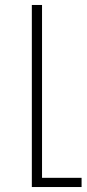

<svg xmlns="http://www.w3.org/2000/svg" viewBox="-20 -541 348 772"><path d="M149 174H308V211H108V-521H149Z"/></svg>

Font: Montserrat arm2 ExtraLight
Style: Regular
Weight: 275
Designer: Julieta Ulanovsky
Foundry: Julieta Ulanovsky
Version: Version 6.000